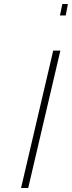

<svg xmlns="http://www.w3.org/2000/svg" viewBox="-20 -947 362 967"><path d="M122 0 284 -692H248L86 0ZM311 -869 322 -927H294L282 -869Z"/></svg>

Font: RazerF5 Thin
Style: Italic
Weight: 250
Foundry: Razer Inc.
Version: Version 2